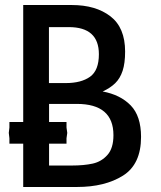

<svg xmlns="http://www.w3.org/2000/svg" viewBox="-20 -745 640 765"><path d="M72.5 -172.5H17.5V-194L15 -215.5L17.5 -237V-259H72.5V-725H266Q361.5 -725 420 -680Q478.5 -635 478.5 -539.5Q478.5 -493 468.5 -462.8Q458.5 -432.5 439 -413.5Q419.5 -394.5 389 -380.5Q459.5 -367.5 500.8 -325Q542 -282.5 542 -199.5Q542 -90.5 470 -45.2Q398 0 287 0H72.5ZM432 -206.5Q432 -331 286 -331H175.5V-259H245V-237L248 -215.5L245 -194V-172.5H175.5V-85.5H266.5Q314.5 -85.5 349.5 -93.2Q384.5 -101 408.2 -127.8Q432 -154.5 432 -206.5ZM374 -529Q374 -637 254 -637H175V-414H242Q303.5 -414 338.8 -439.2Q374 -464.5 374 -529Z"/></svg>

Font: JuliaMono Medium
Style: Regular
Weight: 500
Monospace: yes
Designer: cormullion
Foundry: corm
Version: Version 0.054; ttfautohint (v1.8.4)